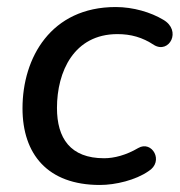

<svg xmlns="http://www.w3.org/2000/svg" viewBox="-20 -517 511 546"><path d="M264 9C309 9 366 -5 402 -30C448 -58 412 -119 373 -96C339 -76 305 -67 276 -67C180 -67 142 -124 142 -210C142 -313 190 -420 314 -420C352 -420 385 -411 418 -389C461 -363 498 -430 444 -461C409 -482 359 -497 309 -497C125 -497 44 -353 44 -209C44 -79 115 9 264 9Z"/></svg>

Font: SN Pro Medium
Style: Italic
Weight: 400
Italic angle: -9°
Designer: Tobias Whetton
Foundry: Supernotes
Version: Version 1.001;Glyphs 3.2 (3249)